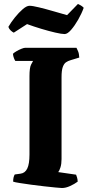

<svg xmlns="http://www.w3.org/2000/svg" viewBox="-20 -944 463 964"><path d="M291 0Q284 0 259.5 -2.5Q235 -5 202.5 -8.5Q170 -12 137.5 -16.5Q105 -21 79.5 -25Q54 -29 46 -32Q46 -55 54 -68L83 -72Q106 -75 117 -98Q128 -121 128 -168V-562Q128 -604 136 -619.5Q144 -635 146 -638H57Q54 -642 50 -652Q46 -662 45 -674Q51 -680 63 -687Q75 -694 87.5 -699Q100 -704 106 -704H364Q367 -698 372 -686.5Q377 -675 378 -655L335 -642Q321 -638 311 -631Q301 -624 295 -607Q289 -590 289 -556V-145Q289 -121 283.5 -103.5Q278 -86 272 -80L362 -67Q364 -63 367 -52.5Q370 -42 370 -32Q354 -20 332 -10Q310 0 291 0ZM304.5 -773Q289.5 -773 257.1 -780.5Q224.8 -788 186.7 -799.5Q148.7 -811 115.9 -823L49.2 -780Q42.7 -783 34.2 -790.5Q25.8 -798 22 -809Q35.1 -832 54.9 -856.5Q74.6 -881 94.3 -898Q114 -915 128.1 -915Q143.1 -915 175.9 -907Q208.8 -899 246.8 -888Q284.8 -877 316.7 -868L371.2 -924Q377.8 -921 385.3 -917Q392.8 -913 400.3 -905Q390 -876 372.6 -845.5Q355.2 -815 336.9 -794Q318.6 -773 304.5 -773Z"/></svg>

Font: Texturina ExtraBold
Style: Regular
Weight: 800
Designer: Guillermo Torres Carreño
Foundry: Omnibus-Type
Version: Version 1.002; ttfautohint (v1.8.3)